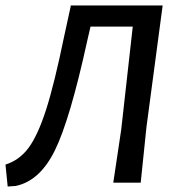

<svg xmlns="http://www.w3.org/2000/svg" viewBox="-23 -664 647 700"><path d="M5 16 -3 -64Q48 -80 81.5 -125.5Q115 -171 145 -264Q175 -357 211 -532L235 -642L234 -644H570L511 -201L490 2H390L419 -192L461 -567H307L295 -515Q232 -227 177 -115.5Q122 -4 34 14Z"/></svg>

Font: Alegreya Sans SC Medium
Style: Italic
Weight: 500
Italic angle: -7°
Designer: Juan Pablo del Peral
Foundry: Huerta Tipografica
Version: Version 2.007